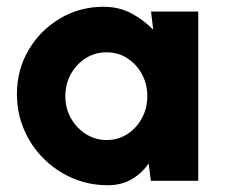

<svg xmlns="http://www.w3.org/2000/svg" viewBox="-20 -534 665 567"><path d="M426 -500H565.5V0H425.5L419 -51.5Q399.5 -22.5 369.2 -4.8Q339 13 298.5 13Q242.5 13 194 -8Q145.5 -29 108.5 -66Q71.5 -103 50.8 -151.8Q30 -200.5 30 -256.5Q30 -327.5 64.2 -386Q98.5 -444.5 156.8 -479.2Q215 -514 286 -514Q331.5 -514 368 -494.5Q404.5 -475 432.5 -446ZM295 -120.5Q329 -120.5 356 -138Q383 -155.5 399 -184.8Q415 -214 415 -250Q415 -286 399 -315.2Q383 -344.5 356 -362Q329 -379.5 295 -379.5Q260.5 -379.5 233 -362Q205.5 -344.5 189.2 -315.2Q173 -286 173 -250Q173 -214 189.5 -184.8Q206 -155.5 233.8 -138Q261.5 -120.5 295 -120.5Z"/></svg>

Font: Urbanist ExtraBold
Style: Regular
Weight: 800
Designer: Corey Hu
Foundry: Corey Hu
Version: Version 1.330; ttfautohint (v1.8.4.7-5d5b)